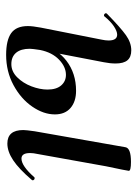

<svg xmlns="http://www.w3.org/2000/svg" viewBox="69 -504 448 626"><g transform="rotate(90 293.0 -191.0)"><path d="M404 -43Q404 -52 408 -80L460 -376Q463 -394 508 -394Q537 -394 537 -387L533 -365Q523 -318 522 -312L482 -89Q479 -76 479 -65Q479 -37 497 -37Q521 -37 558 -79Q559 -80 561 -80Q565 -80 567 -76.5Q569 -73 566 -70Q531 -29 502.5 -10Q474 9 448 9Q404 9 404 -43ZM65 -58Q65 -73 70 -100L109 -297Q112 -311 112 -321Q112 -349 93 -349Q82 -349 66 -338.5Q50 -328 33 -307Q32 -306 30 -306Q26 -306 24 -309.5Q22 -313 25 -316Q70 -360 94.5 -377.5Q119 -395 144 -395Q166 -395 176.5 -382.5Q187 -370 187 -344Q187 -326 183 -306L143 -98Q139 -72 139 -64Q139 -35 152 -19.5Q165 -4 189 -4Q213 -4 232 -23Q251 -42 261.5 -69.5Q272 -97 272 -122Q272 -151 258.5 -166.5Q245 -182 224 -182Q198 -182 174.5 -159.5Q151 -137 143 -98L128 -99Q137 -152 178 -183.5Q219 -215 276 -215Q311 -215 332 -197Q353 -179 353 -146Q353 -109 327.5 -72Q302 -35 257.5 -11Q213 13 159 13Q111 13 88 -3.5Q65 -20 65 -58Z"/></g></svg>

Font: Cormorant Infant SemiBold
Style: Italic
Weight: 600
Italic angle: -10°
Designer: Christian Thalmann (Catharsis Fonts)
Foundry: Catharsis Fonts
Version: Version 4.000